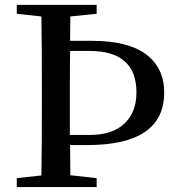

<svg xmlns="http://www.w3.org/2000/svg" viewBox="-20 -757 715 777"><path d="M342.8 -550.8H263.7Q262.7 -500 262.7 -396.5V-210.9H343.8Q435.5 -210.9 483.9 -257.3Q532.2 -303.7 532.2 -382.8Q532.2 -550.8 342.8 -550.8ZM333 -169.9H263.7Q263.7 -149.4 264.2 -108.4Q264.6 -67.4 264.6 -47.9L371.1 -36.1V0H47.9V-36.1L147.5 -46.9Q149.4 -143.6 149.4 -342.8V-393.6Q149.4 -591.8 147.5 -690.4L47.9 -701.2V-737.3H371.1V-701.2L264.6 -690.4L263.7 -591.8H350.6Q499 -591.8 571.8 -536.6Q644.5 -481.4 644.5 -382.8Q644.5 -169.9 333 -169.9Z"/></svg>

Font: GenYoMin TW TTF SemiBold
Style: Regular
Weight: 600
Version: Version 1.300